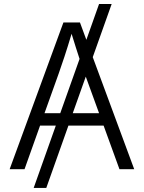

<svg xmlns="http://www.w3.org/2000/svg" viewBox="-20 -839 713 952"><path d="M533.7 -819.3 439.9 -555.7 645.5 0H572.3L493.7 -216.3H319.3L209.5 92.8H147L256.8 -216.3H178.7L101.6 0H27.8L294.4 -727.5H376.5L408.2 -641.6L471.2 -819.3ZM278.8 -277.8 374.5 -546.9Q365.7 -573.2 356 -604Q346.2 -634.8 335 -671.4Q315.4 -606 299.6 -558.1Q283.7 -510.3 271.5 -475.6L200.7 -277.8ZM405.3 -459 340.8 -277.8H471.2Z"/></svg>

Font: Inter Light
Style: Regular
Weight: 300
Designer: Rasmus Andersson
Foundry: rsms
Version: Version 4.000;git-a52131595